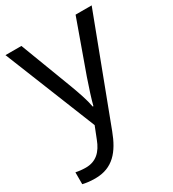

<svg xmlns="http://www.w3.org/2000/svg" viewBox="-187 -639 884 982"><g transform="rotate(-30 255.0 -148.0)"><path d="M1 -536 217 2 189 73C167 131 131 168 70 168C47 168 25 165 11 162V232C28 236 52 240 84 240C188 240 241 175 279 74L510 -536H415L306 -232C287 -177 268 -118 260 -85H256C248 -129 231 -177 211 -231L95 -536Z"/></g></svg>

Font: Noto Sans Elbasan
Style: Regular
Weight: 400
Designer: Monotype Design Team
Foundry: Monotype Imaging Inc.
Version: Version 2.004